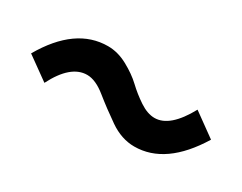

<svg xmlns="http://www.w3.org/2000/svg" viewBox="-38 -609 576 457"><g transform="rotate(30 250.0 -380.0)"><path d="M13.7 -361.3Q75.2 -467.8 164.1 -467.8Q191.4 -467.8 218.3 -453.1Q245.1 -438.5 263.2 -421.4Q281.2 -404.3 303.2 -389.6Q325.2 -375 344.7 -375Q386.7 -375 423.8 -443.4L487.3 -397.5Q422.9 -292 336.9 -292Q301.8 -292 268.6 -314.9Q235.4 -337.9 207 -360.8Q178.7 -383.8 155.3 -383.8Q110.4 -383.8 76.2 -316.4Z"/></g></svg>

Font: GenEi Gothic M SemiBold
Style: Regular
Weight: 500
Designer: o_tamon (Modified); [Source Han Sans]
Ryoko NISHIZUKA  (kana & ideographs); Paul D. Hunt (Latin, Greek & Cyrillic); Wenl
Version: Version 1.1a;Original Version 1.004